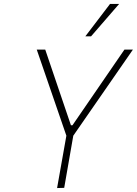

<svg xmlns="http://www.w3.org/2000/svg" viewBox="-20 -951 693 972"><path d="M269 1 316 -264 166 -700H209L339 -317H347L610 -700H653L351 -264L305 0ZM412 -767 537 -931H583L441 -767Z"/></svg>

Font: Be Vietnam Thin
Style: Italic
Weight: 250
Italic angle: -9°
Designer: Gabriel Lam
Foundry: TypeRant
Version: Version 3.000